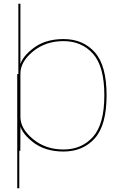

<svg xmlns="http://www.w3.org/2000/svg" viewBox="-20 -805 659 1025"><path d="M72 200H83V-410H72ZM78 0H88.5L89 -125.5V-785H78ZM319 4Q423 4 486 -66.5Q549 -137 549 -296Q549 -455.5 486 -526Q423 -596.5 319 -596.5Q217.5 -596.5 151.8 -543Q86 -489.5 86 -442L89 -412Q89 -475.5 156.2 -530.5Q223.5 -585.5 319 -585.5Q416 -585.5 476.5 -518Q537 -450.5 537 -296Q537 -142 476.5 -74.5Q416 -7 319 -7Q223.5 -7 156.2 -62.5Q89 -118 89 -181L86 -150.5Q86 -103 151.8 -49.5Q217.5 4 319 4Z"/></svg>

Font: Anybody SemiExpanded Thin
Style: Regular
Weight: 250
Width: 6
Version: Version 1.113;gftools[0.9.25]